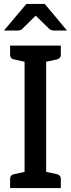

<svg xmlns="http://www.w3.org/2000/svg" viewBox="-20 -949 358 969"><path d="M104 0V-719H213V0ZM31 0V-46Q31 -56 36 -62Q41 -68 51 -70L120 -85L132 0ZM185 0 197 -85 267 -70Q276 -68 281.5 -62Q287 -56 287 -46V0ZM132 -719 120 -634 51 -649Q41 -651 36 -657Q31 -663 31 -673V-719ZM287 -719V-673Q287 -663 281.5 -657Q276 -651 267 -649L197 -634L185 -719ZM0 -795 113 -929H206L318 -795H252Q239 -795 230 -802L160 -870L91 -802Q88 -799 82 -797Q76 -795 69 -795Z"/></svg>

Font: Aleo Medium
Style: Regular
Weight: 500
Designer: Alessio Laiso
Foundry: Alessio Laiso
Version: Version 2.001;gftools[0.9.29]